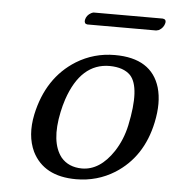

<svg xmlns="http://www.w3.org/2000/svg" viewBox="-46 -625 608 678"><g transform="rotate(5 257.5 -286.0)"><path d="M484.4 -538.1H240.2Q228.5 -539.6 230.5 -553.2Q233.9 -570.3 250.5 -579.1Q255.4 -581.5 258.8 -582H503.9Q516.6 -580.6 514.6 -567.9Q510.7 -549.8 493.7 -540.5Q488.3 -538.6 484.4 -538.1ZM81.5 -205.1Q109.9 -337.9 210.9 -400.9Q272.9 -439 347.2 -439Q477.1 -439 507.3 -337.9Q522.5 -285.2 507.3 -213.9Q481 -89.8 384.8 -28.8Q322.8 9.8 248 9.8Q133.8 9.8 92.3 -73.7Q65.9 -129.9 81.5 -205.1ZM332 -398.9Q230 -398.9 185.5 -267.6Q178.2 -245.6 173.3 -222.2Q150.4 -113.8 191.4 -61.5Q217.8 -30.3 265.1 -29.8Q329.1 -29.8 377 -102.1Q404.3 -144 415.5 -195.8Q444.3 -332 405.8 -373.5Q381.3 -398.4 332 -398.9Z"/></g></svg>

Font: Linux Biolinum Slanted O
Style: Slanted
Weight: 400
Designer: Philipp H. Poll
Foundry: Philipp H. Poll
Version: Version 1.0.4